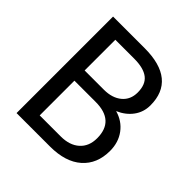

<svg xmlns="http://www.w3.org/2000/svg" viewBox="-188 -855 1000 1000"><g transform="rotate(45 311.5 -355.5)"><path d="M82.5 0V-710.9H314.9Q430.7 -710.9 489 -663.1Q547.4 -615.2 547.4 -521.5Q547.4 -471.7 519 -433.3Q490.7 -395 441.9 -374Q499.5 -357.9 533 -312.7Q566.4 -267.6 566.4 -205.1Q566.4 -109.4 504.4 -54.7Q442.4 0 329.1 0ZM176.3 -332.5V-76.7H331.1Q396.5 -76.7 434.3 -110.6Q472.2 -144.5 472.2 -204.1Q472.2 -332.5 332.5 -332.5ZM176.3 -407.7H317.9Q379.4 -407.7 416.3 -438.5Q453.1 -469.2 453.1 -522Q453.1 -580.6 418.9 -607.2Q384.8 -633.8 314.9 -633.8H176.3Z"/></g></svg>

Font: Roboto-ThirdPerson-AD3FC
Style: ThirdPerson-AD3FC
Weight: 400
Designer: Google
Version: Version 2.137; 2017